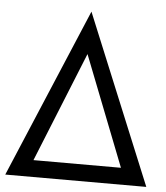

<svg xmlns="http://www.w3.org/2000/svg" viewBox="-51 -745 685 790"><g transform="rotate(5 291.5 -349.5)"><path d="M294.9 -698.7 582.5 0H0ZM471.7 -69.3 293.9 -523.4 110.4 -69.3Z"/></g></svg>

Font: NMS Futura Pro Book
Style: Regular
Weight: 400
Designer: Blend3rman
Version: Version 0.1